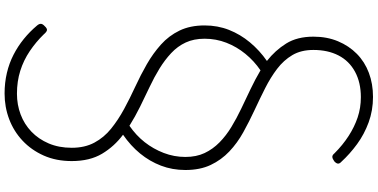

<svg xmlns="http://www.w3.org/2000/svg" viewBox="-425 -730 1648 838"><g transform="rotate(90 399.0 -311.0)"><path d="M388 493Q341 493 298.5 483Q256 473 219 454Q182 435 150 409Q118 383 92 352Q84 343 84 335Q84 327 94 318Q104 307 111.5 308Q119 309 130 322Q163 356 203 383Q243 410 289 424.5Q335 439 389 439Q437 439 479.5 423Q522 407 554.5 376Q587 345 606 300.5Q625 256 625 200Q625 143 602.5 101Q580 59 541.5 28Q503 -3 456 -28.5Q409 -54 358 -77.5Q307 -101 260 -128Q213 -155 174.5 -189.5Q136 -224 113.5 -270.5Q91 -317 91 -380Q91 -437 110.5 -486.5Q130 -536 165 -578Q200 -620 246 -652Q200 -688 170 -736Q140 -784 140 -855Q140 -914 160 -962Q180 -1010 215 -1044.5Q250 -1079 298 -1097Q346 -1115 403 -1115Q462 -1115 514 -1096Q566 -1077 609 -1045.5Q652 -1014 686 -977Q695 -969 694 -961.5Q693 -954 684 -946Q673 -938 665 -937.5Q657 -937 649 -947Q613 -983 573.5 -1008.5Q534 -1034 492.5 -1048Q451 -1062 404 -1062Q340 -1062 293 -1036.5Q246 -1011 222 -964.5Q198 -918 198 -855Q198 -801 220.5 -763Q243 -725 280.5 -696.5Q318 -668 364.5 -644.5Q411 -621 460.5 -598Q510 -575 557 -549Q604 -523 641 -488Q678 -453 700 -406.5Q722 -360 722 -296Q722 -239 703 -189.5Q684 -140 650 -98.5Q616 -57 568 -24Q619 14 651 67.5Q683 121 683 200Q683 268 659 322Q635 376 594 414.5Q553 453 500 473Q447 493 388 493ZM529 -52Q571 -81 600.5 -118.5Q630 -156 647.5 -201.5Q665 -247 665 -296Q665 -344 648 -380Q631 -416 601.5 -445Q572 -474 534 -497Q496 -520 454 -540Q412 -560 369 -580.5Q326 -601 287 -624Q246 -596 215 -558Q184 -520 166.5 -475Q149 -430 149 -380Q149 -333 165.5 -297.5Q182 -262 212 -234Q242 -206 279.5 -183Q317 -160 359.5 -140Q402 -120 445.5 -98.5Q489 -77 529 -52Z"/></g></svg>

Font: Playwrite FR Moderne ExtraLight
Style: Regular
Weight: 250
Version: Version 1.002